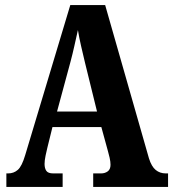

<svg xmlns="http://www.w3.org/2000/svg" viewBox="-20 -734 680 754"><path d="M5 0V-53H12Q34 -53 50 -67Q66 -81 79 -125L256 -714H393L565 -112Q575 -80 591.5 -66.5Q608 -53 631 -53H640V0H346V-53H377Q392 -53 403 -61Q414 -69 414 -87Q414 -99 410.5 -114.5Q407 -130 404 -140L378 -235H186L166 -154Q163 -142 159 -123Q155 -104 155 -90Q155 -73 162 -63Q169 -53 189 -53H226V0ZM204 -296H361L314 -487Q306 -521 298.5 -553Q291 -585 286 -616Q279 -585 272 -553.5Q265 -522 257 -492Z"/></svg>

Font: Noto Serif Ethiopic ExtraCondensed ExtraBold
Style: Regular
Weight: 800
Width: 2
Designer: Monotype Design Team
Foundry: Monotype Imaging Inc.
Version: Version 2.102; ttfautohint (v1.8.4.7-5d5b)